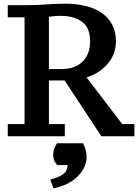

<svg xmlns="http://www.w3.org/2000/svg" viewBox="-20 -733 748 1040"><path d="M245 -61H331V5H22V-61H113V-639H22V-705H133Q177 -705 230 -709Q283 -713 335 -713Q392 -713 442.5 -701Q493 -689 529.5 -664Q566 -639 587 -600.5Q608 -562 608 -510Q608 -438 562 -386Q516 -334 449 -314L642 -61H708V5H529L330 -297H245ZM314 -359Q386 -359 427 -399Q468 -439 468 -510Q468 -583 424.5 -615Q381 -647 310 -647Q285 -647 268 -645Q251 -643 245 -642V-359ZM252 240Q299 228 322.5 210Q346 192 346 163V161H290Q276 145 272 131.5Q268 118 268 104Q268 74 289 43H430Q449 82 449 117Q449 149 434.5 176.5Q420 204 397 226Q374 248 343 263Q312 278 270 287Z"/></svg>

Font: PT Serif Caption
Style: Semibold
Weight: 600
Designer: A.Korolkova, O.Umpeleva, V.Yefimov
Foundry: ParaType Ltd
Version: Version 1.00;May 2, 2020;FontCreator 12.0.0.2544 64-bit